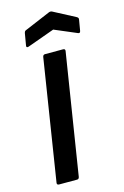

<svg xmlns="http://www.w3.org/2000/svg" viewBox="-129 -914 626 971"><g transform="rotate(-15 184.0 -428.0)"><path d="M55.1 0Q42.4 0 44.4 -11.7L144.1 -643.3Q146.1 -655 156.5 -655H250.4Q263.1 -655 261.1 -643.3L160.8 -11.7Q158.8 0 149.1 0ZM87.7 -713.6Q81.7 -710.9 77.7 -712.7Q73.7 -714.6 74.7 -720.6L85.4 -783.2Q86.7 -789.2 88.7 -792.4Q90.7 -795.6 95.4 -797.2L229.8 -854Q238.5 -857.7 246.5 -854L359.6 -794.6Q364.6 -791.9 366.9 -788.4Q369.3 -784.9 367.9 -778.9L358.5 -723.3Q356.2 -708.9 343.8 -715.3L228.4 -764.3Z"/></g></svg>

Font: Sofia Sans Hairline
Style: Italic
Weight: 1
Italic angle: -9°
Designer: Botio Nikoltchev, Ani Petrova
Foundry: lettersoup
Version: Version 4.102